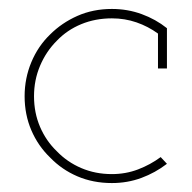

<svg xmlns="http://www.w3.org/2000/svg" viewBox="-20 -403 428 429"><path d="M353 -37 339 -52Q316 -35 288.5 -24.5Q261 -14 230 -14Q193 -14 161.5 -27.5Q130 -41 107 -65Q83 -88 69.5 -119.5Q56 -151 56 -188Q56 -224 69.5 -256Q83 -288 107 -312Q130 -336 161.5 -349Q193 -362 230 -362Q259 -362 285 -353Q311 -344 333 -328V-250H353V-340Q328 -360 296.5 -371.5Q265 -383 230 -383Q188 -383 153 -367.5Q118 -352 92 -326Q65 -300 50 -264Q35 -228 35 -188Q35 -147 50 -112Q65 -77 92 -51Q118 -24 153 -9Q188 6 230 6Q265 6 296 -5.5Q327 -17 353 -37Z"/></svg>

Font: Josefin Slab ExtraLight
Style: Regular
Weight: 250
Designer: Santiago Orozco
Foundry: Typemade
Version: Version 2.000